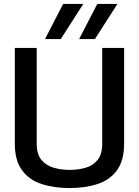

<svg xmlns="http://www.w3.org/2000/svg" viewBox="-20 -943 705 973"><path d="M55 -216V-700H166V-215Q166 -161 190 -132.5Q214 -104 252 -93Q290 -82 333 -82Q376 -82 414 -93Q452 -104 475 -133Q498 -162 498 -215V-700H609V-216Q609 -130 573 -80.5Q537 -31 474.5 -10.5Q412 10 332 10Q253 10 190.5 -10.5Q128 -31 91.5 -80.5Q55 -130 55 -216ZM381 -745 473 -923H575L461 -745ZM208 -745 300 -923H402L288 -745Z"/></svg>

Font: Georama Medium
Style: Regular
Weight: 500
Designer: Jean-Baptiste Levee
Foundry: Production Type
Version: Version 1.000